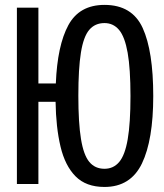

<svg xmlns="http://www.w3.org/2000/svg" viewBox="-20 -737 655 769"><path d="M398.5 -717.4Q509.2 -717.4 551.5 -624.9Q593.8 -532.3 593.8 -352.3Q593.8 -176.4 548.5 -82.3Q503.1 11.8 398.5 11.8Q324.6 11.8 282.6 -30.8Q240.5 -73.3 222.3 -150.3Q204.1 -227.2 202.6 -329.2H133.8V0H47.7V-706.2H133.8V-402.6H203.6Q209.7 -554.9 253.8 -636.2Q297.9 -717.4 398.5 -717.4ZM398.5 -644.6Q360.5 -644.6 337.4 -617.4Q314.4 -590.3 304.1 -526.4Q293.8 -462.6 293.8 -353.3Q293.8 -244.1 304.4 -180Q314.9 -115.9 337.7 -88.5Q360.5 -61 398.5 -61Q434.4 -61 457.4 -88.2Q480.5 -115.4 491.5 -179.2Q502.6 -243.1 502.6 -352.3Q502.6 -461.5 491.3 -525.6Q480 -589.7 456.9 -617.2Q433.8 -644.6 398.5 -644.6Z"/></svg>

Font: FiraCode Nerd Font
Style: Regular
Weight: 400
Designer: Carrois Corporate, Edenspiekermann AG, Nikita Prokopov
Foundry: Carrois Corporate, Edenspiekermann AG, Nikita Prokopov
Version: Version 6.002;Nerd Fonts 2.2.2